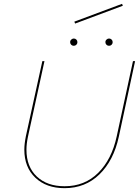

<svg xmlns="http://www.w3.org/2000/svg" viewBox="-20 -977 729 1002"><path d="M368 -864 617 -957 621 -947 372 -854ZM346 -757Q346 -765 352 -770.5Q358 -776 365 -776Q373 -776 378.5 -770.5Q384 -765 384 -757Q384 -749 378.5 -743.5Q373 -738 365 -738Q357 -738 351.5 -743.5Q346 -749 346 -757ZM530 -757Q530 -765 536 -770.5Q542 -776 549 -776Q557 -776 562.5 -770.5Q568 -765 568 -757Q568 -749 562.5 -743.5Q557 -738 549 -738Q541 -738 535.5 -743.5Q530 -749 530 -757ZM107 -196Q107 -226 115 -266L201 -658H212L126 -264Q118 -226 118 -196Q118 -107 172 -56Q226 -5 317 -5Q422 -5 492.5 -75Q563 -145 589 -265L674 -658H685L600 -263Q573 -139 499 -67Q425 5 317 5Q222 5 164.5 -49.5Q107 -104 107 -196Z"/></svg>

Font: Ysabeau Infant Hairline
Style: Italic
Weight: 100
Italic angle: -12°
Designer: Christian Thalmann (Catharsis Fonts)
Version: Version 0.003